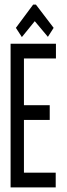

<svg xmlns="http://www.w3.org/2000/svg" viewBox="-20 -814 290 834"><path d="M26 0V-624H223V-560H84V-357H196V-293H84V-64H222V0ZM75 -653 49 -693 124 -794H136L213 -693L188 -654L131 -722Z"/></svg>

Font: Inconsolata UltraCondensed Medium
Style: Regular
Weight: 500
Width: 1
Monospace: yes
Designer: Raph Levien, Cyreal, Brenton Simpson
Foundry: Raph Levien, Cyreal, Google
Version: Version 3.001; ttfautohint (v1.8.2.53-6de2)